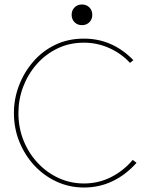

<svg xmlns="http://www.w3.org/2000/svg" viewBox="-20 -833 656 855"><path d="M354 2Q289 2 232.5 -24Q176 -50 133.5 -95.5Q91 -141 66.5 -201Q42 -261 42 -330Q42 -393 64.5 -452Q87 -511 128 -558.5Q169 -606 226 -633.5Q283 -661 354 -661Q481 -661 574 -565L559 -553Q520 -595 466.5 -619Q413 -643 354 -643Q289 -643 235.5 -617Q182 -591 143 -546.5Q104 -502 83 -446Q62 -390 62 -330Q62 -264 85 -207Q108 -150 148.5 -107Q189 -64 241.5 -40Q294 -16 354 -16Q419 -16 475 -44.5Q531 -73 571 -121L588 -108Q541 -55 482 -26.5Q423 2 354 2ZM345 -721Q325 -721 312 -734Q299 -747 299 -767Q299 -787 312 -800Q325 -813 345 -813Q365 -813 378 -800Q391 -787 391 -767Q391 -747 378 -734Q365 -721 345 -721Z"/></svg>

Font: Lil Grotesk Thin
Style: Regular
Weight: 100
Designer: Bastien Sozeau
Foundry: NBR — Bastien Sozeau
Version: Version 3.003; ttfautohint (v1.8.4.7-5d5b);gftools[0.9.33]